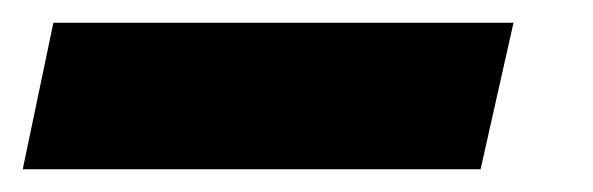

<svg xmlns="http://www.w3.org/2000/svg" viewBox="-97 39 522 169"><path d="M-77 188 -50 59H355L326 188Z"/></svg>

Font: Saira SemiExpanded ExtraBold
Style: Italic
Weight: 800
Width: 6
Italic angle: -12°
Designer: Hector Gatti with collaboration of the Omnibus-Type team
Foundry: Omnibus-Type
Version: Version 1.101